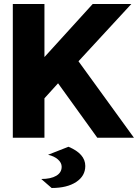

<svg xmlns="http://www.w3.org/2000/svg" viewBox="-20 -688 699 959"><path d="M322 45Q406 80 406 141Q406 191 360.5 221Q315 251 238 251L186 206Q234 206 261 190Q288 174 288 145Q288 125 269.5 108.5Q251 92 220 85ZM44 0V-668H202V-403L443 -668H636L372 -382L649 0H466L270 -272L202 -197V0Z"/></svg>

Font: Atkinson Hyperlegible Pro
Style: Bold
Weight: 700
Designer: Elliott Scott, Megan Eiswerth, Linus Boman, Theodore Petrosky, Jacob Perez
Foundry: Braille Institute
Version: Version 1.5.1